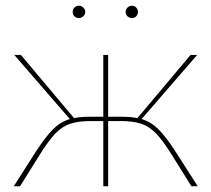

<svg xmlns="http://www.w3.org/2000/svg" viewBox="-20 -651 739 671"><path d="M234 -610Q234 -619 240.5 -625Q247 -631 256 -631Q264 -631 271 -624.5Q278 -618 278 -610Q278 -601 271.5 -594.5Q265 -588 256 -588Q246 -588 240 -594Q234 -600 234 -610ZM419 -610Q419 -618 425.5 -624.5Q432 -631 441 -631Q450 -631 456 -624.5Q462 -618 462 -610Q462 -600 456 -594Q450 -588 441 -588Q432 -588 425.5 -594Q419 -600 419 -610ZM671 0H649L579 -112Q549 -160 525.5 -184.5Q502 -209 473.5 -218.5Q445 -228 401 -228H358V0H341V-228H298Q254 -228 225.5 -218.5Q197 -209 173.5 -184.5Q150 -160 120 -112L50 0H28L104 -119Q139 -173 165 -199Q191 -225 224 -235L30 -459H53L239 -238Q259 -243 295 -243H341V-459H358V-243H404Q440 -243 460 -238L646 -459H669L475 -235Q508 -225 534 -199Q560 -173 595 -119Z"/></svg>

Font: Ysabeau SC Thin
Style: Regular
Weight: 200
Designer: Christian Thalmann (Catharsis Fonts)
Version: Version 0.003